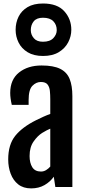

<svg xmlns="http://www.w3.org/2000/svg" viewBox="-20 -1046 486 1074"><path d="M181.6 -373.5Q200.2 -382.8 221.7 -392.6Q243.2 -402.3 261.2 -408.7V-490.2Q261.2 -515.6 259 -537.6Q256.8 -559.6 245.8 -573.5Q234.9 -587.4 208.5 -587.4Q182.1 -587.4 161.1 -565.9Q140.1 -544.4 140.1 -486.3V-459.5H45.9Q37.1 -497.6 37.1 -525.9Q37.1 -601.1 86.4 -640.4Q135.7 -679.7 212.4 -679.7Q279.3 -679.7 316.9 -660.9Q354.5 -642.1 369.6 -604.2Q384.8 -566.4 384.8 -508.3V0H289.6L280.8 -57.6Q261.2 -29.3 229 -10.7Q196.8 7.8 154.3 7.8Q110.4 7.8 82 -14.6Q53.7 -37.1 39.8 -74Q25.9 -110.8 25.9 -154.3Q25.9 -237.3 65.4 -286.4Q105 -335.4 181.6 -373.5ZM209 -86.4Q224.6 -86.4 237.8 -94.5Q251 -102.5 261.2 -114.3V-326.2Q252 -322.3 241.2 -316.9Q230.5 -311.5 216.3 -302.7Q190.4 -286.6 168 -254.6Q145.5 -222.7 145.5 -173.3Q145.5 -134.8 160.6 -110.6Q175.8 -86.4 209 -86.4ZM220.7 -732.9Q168.9 -732.9 134.8 -753.7Q100.6 -774.4 84 -807.9Q67.4 -841.3 67.4 -879.4Q67.4 -918.9 83.7 -952.4Q100.1 -985.8 134 -1006.1Q168 -1026.4 220.7 -1026.4Q300.8 -1026.4 339.8 -982.9Q378.9 -939.5 378.9 -879.4Q378.9 -843.3 361.6 -809.6Q344.2 -775.9 309.1 -754.4Q273.9 -732.9 220.7 -732.9ZM220.2 -812.5Q259.3 -812.5 278.3 -832.8Q297.4 -853 297.4 -877.4Q297.4 -907.7 278.3 -927.2Q259.3 -946.8 220.2 -946.8Q185.1 -946.8 168.7 -926.8Q152.3 -906.7 152.3 -877.4Q152.3 -852.1 169.2 -832.3Q186 -812.5 220.2 -812.5Z"/></svg>

Font: Fjalla One
Style: Regular
Weight: 400
Designer: Irina Smirnova, Eben Sorkin
Foundry: Sorkin Type
Version: Version 1.002; ttfautohint (v1.8.4.7-5d5b);gftools[0.9.25]